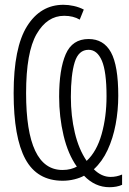

<svg xmlns="http://www.w3.org/2000/svg" viewBox="-20 -745 540 802"><path d="M437 37Q377 37 331 -11Q315 -2 291 4Q267 10 242 10Q135 10 86 -80.5Q37 -171 37 -356Q37 -546 93 -635.5Q149 -725 245 -725Q266 -725 288.5 -720Q311 -715 330 -705L313 -663Q286 -679 248 -679Q177 -679 133 -603Q89 -527 89 -356Q89 -35 241 -35Q260 -35 275 -39Q290 -43 301 -49Q264 -101 245.5 -179Q227 -257 227 -341Q227 -455 254.5 -518.5Q282 -582 350 -582Q413 -582 443.5 -526.5Q474 -471 474 -345Q474 -284 463 -225.5Q452 -167 429.5 -118.5Q407 -70 372 -38Q404 -6 442 -6Q467 -6 490 -16V27Q468 37 437 37ZM342 -73Q384 -112 404.5 -184.5Q425 -257 425 -343Q425 -446 405.5 -491.5Q386 -537 350 -537Q308 -537 292 -485Q276 -433 276 -340Q276 -261 292.5 -191Q309 -121 342 -73Z"/></svg>

Font: Noto Sans Mono ExtraCondensed Light
Style: Regular
Weight: 300
Width: 2
Designer: Monotype Design Team
Foundry: Monotype Imaging Inc.
Version: Version 2.014; ttfautohint (v1.8.4.7-5d5b)